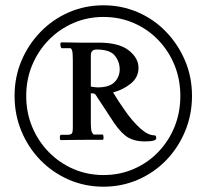

<svg xmlns="http://www.w3.org/2000/svg" viewBox="-20 -692 780 725"><path d="M371 13Q301 13 240 -13.5Q179 -40 133 -87Q87 -134 61 -196.5Q35 -259 35 -330Q35 -401 61 -462.5Q87 -524 133 -571.5Q179 -619 240 -645.5Q301 -672 371 -672Q440 -672 501 -645.5Q562 -619 607.5 -571.5Q653 -524 679 -462.5Q705 -401 705 -330Q705 -259 679 -196.5Q653 -134 607.5 -87Q562 -40 501 -13.5Q440 13 371 13ZM371 -31Q432 -31 485 -54Q538 -77 577.5 -118Q617 -159 639 -213Q661 -267 661 -330Q661 -392 639 -446Q617 -500 577.5 -541Q538 -582 485 -605Q432 -628 371 -628Q310 -628 257 -605Q204 -582 164 -541Q124 -500 101.5 -446Q79 -392 79 -330Q79 -267 101.5 -213Q124 -159 164 -118Q204 -77 257 -54Q310 -31 371 -31ZM323 -230Q323 -199 327.5 -191.5Q332 -184 335 -184H367Q371 -184 371 -171Q371 -164 367 -164H298Q263 -164 243.5 -163.5Q224 -163 210 -163Q206 -163 206 -171Q206 -183 210 -183H234Q248 -183 251.5 -188.5Q255 -194 255 -207V-463Q255 -494 252 -502Q249 -510 245 -510H213Q211 -510 209.5 -515Q208 -520 208 -525Q208 -532 213 -532Q236 -532 251 -531.5Q266 -531 278 -531H352Q429 -531 466 -502Q503 -473 503 -436Q503 -400 474 -376.5Q445 -353 407 -343Q428 -308 455 -270Q482 -232 510.5 -206.5Q539 -181 563 -181Q570 -181 570 -171Q570 -164 561.5 -161.5Q553 -159 542 -158.5Q531 -158 525 -158Q491 -158 466 -171.5Q441 -185 412 -226Q405 -237 393 -255Q381 -273 368.5 -292.5Q356 -312 347 -325Q344 -330 342 -333Q340 -336 335 -339Q328 -339 323 -340ZM432 -430Q432 -459 413.5 -482Q395 -505 345 -505Q323 -505 323 -484V-365Q331 -364 336.5 -363Q342 -362 348 -362Q393 -362 412.5 -382Q432 -402 432 -430Z"/></svg>

Font: Sedan SC
Style: Regular
Weight: 400
Designer: Sebastian Salazar
Foundry: Sebastian Salazar
Version: Version 1.100; ttfautohint (v1.8.4.7-5d5b)